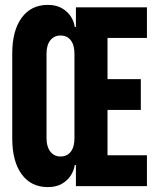

<svg xmlns="http://www.w3.org/2000/svg" viewBox="-20 -760 640 784"><path d="M175 4Q107 4 68.5 -48.5Q30 -101 30 -195V-541Q30 -635 68.5 -687.5Q107 -740 175 -740Q211 -740 234.5 -725.5Q258 -711 270.5 -690.5Q283 -670 285 -650H290V-730H580V-605H419V-437H555V-311H419V-126H580V0H290V-86H285Q283 -67 270.5 -46Q258 -25 234.5 -10.5Q211 4 175 4ZM227 -121Q254 -121 269 -140.5Q284 -160 284 -195V-541Q284 -576 269 -595.5Q254 -615 227 -615Q201 -615 185.5 -595.5Q170 -576 170 -541V-195Q170 -161 185.5 -141Q201 -121 227 -121Z"/></svg>

Font: JetBrains Mono NL ExtraBold
Style: Regular
Weight: 800
Designer: Philipp Nurullin, Konstantin Bulenkov
Foundry: JetBrains
Version: Version 2.304; ttfautohint (v1.8.4.7-5d5b)